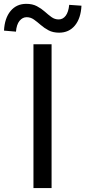

<svg xmlns="http://www.w3.org/2000/svg" viewBox="-70 -959 435 979"><path d="M100.6 0V-733.4H193V0ZM231.6 -792.4Q199.9 -792.4 177.6 -804.4Q155.2 -816.3 137.5 -831.9Q119.8 -847.4 102.9 -859.4Q86.1 -871.3 66 -871.3Q44.9 -871.3 29.6 -852.7Q14.4 -834 11.4 -797.6L-49.6 -802.9Q-46.4 -866.3 -16.2 -902.8Q14 -939.4 64.1 -939.4Q95.3 -939.4 118 -927.5Q140.7 -915.5 158.4 -899.7Q176.1 -883.8 192.6 -871.9Q209.1 -859.9 229.2 -859.9Q250.9 -859.9 265.1 -878.9Q279.2 -897.8 282.9 -934.3L345.4 -929.9Q342.2 -865.6 312 -829Q281.8 -792.4 231.6 -792.4Z"/></svg>

Font: Noto Sans TC Thin
Style: Regular
Weight: 100
Designer: Ryoko NISHIZUKA 西塚涼子 (kana, bopomofo & ideographs); Paul D. Hunt (Latin, Greek & Cyrillic); Sandoll Communications 산돌커뮤니
Foundry: Adobe
Version: Version 2.004-H2;hotconv 1.0.118;makeotfexe 2.5.65603